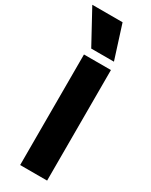

<svg xmlns="http://www.w3.org/2000/svg" viewBox="-280 -1049 862 1098"><g transform="rotate(30 151.5 -500.0)"><path d="M75 0V-730H253V0ZM94 -780 -26 -1000H174L244 -780Z"/></g></svg>

Font: M PLUS 2 Thin ExtraBold
Style: Regular
Weight: 800
Version: Version 1.001